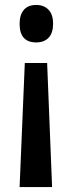

<svg xmlns="http://www.w3.org/2000/svg" viewBox="-20 -563 291 774"><path d="M194 -467Q194 -430 176 -411Q158 -392 126 -392Q59 -392 59 -467Q59 -503 76 -523Q93 -543 126 -543Q157 -543 175.5 -524Q194 -505 194 -467ZM80 -309H170L190 191H59Z"/></svg>

Font: Noto Sans Sinhala ExtraCondensed SemiBold
Style: Regular
Weight: 600
Width: 2
Designer: Jelle Bosma - Monotype Design Team
Foundry: Monotype Imaging Inc.
Version: Version 2.006; ttfautohint (v1.8.4.7-5d5b)